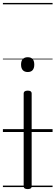

<svg xmlns="http://www.w3.org/2000/svg" viewBox="-20 -909 382 1322"><path d="M171 393Q143 393 143 374V-266Q143 -275 150 -280Q157 -285 171 -285Q198 -285 198 -266V374Q198 384 191 388.5Q184 393 171 393ZM171 -413Q149 -413 137 -426Q125 -439 125 -464Q125 -490 137 -502.5Q149 -515 171 -515Q193 -515 204.5 -502.5Q216 -490 216 -464Q216 -439 204.5 -426Q193 -413 171 -413ZM0 369H342V379H0ZM0 -20H342V0H0ZM0 -505H342V-500H0ZM0 -889H342V-879H0Z"/></svg>

Font: Playwrite HR Lijeva Guides
Style: Regular
Weight: 400
Designer: Veronika Burian, José Scaglione
Foundry: TypeTogether
Version: Version 1.003